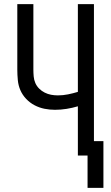

<svg xmlns="http://www.w3.org/2000/svg" viewBox="-20 -755 540 932"><path d="M405 157V0H358V-239Q331 -231 303 -226.5Q275 -222 247 -222Q221 -222 196 -227Q171 -232 148 -244Q125 -256 107 -275Q89 -294 79 -317Q69 -340 66.5 -366Q64 -392 64 -417V-735H142V-417Q142 -401 143.5 -384Q145 -367 151.5 -352Q158 -337 170 -325Q182 -313 197 -305.5Q212 -298 228 -295Q244 -292 261 -292Q286 -292 310.5 -297Q335 -302 358 -309V-735H436V-70H482V157Z"/></svg>

Font: Iosevka Fuck
Style: Regular
Weight: 400
Monospace: yes
Designer: Belleve Invis
Foundry: Belleve Invis
Version: Version 28.0.7; ttfautohint (v1.8.3)